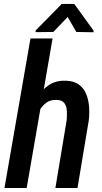

<svg xmlns="http://www.w3.org/2000/svg" viewBox="-20 -943 513 963"><path d="M243.7 -750 113.8 0H2.4L132.8 -750ZM145 -282.2H112.8Q117.2 -322.8 130.1 -367.9Q143.1 -413.1 166 -452.4Q189 -491.7 224.6 -515.9Q260.3 -540 310.5 -538.1Q351.1 -537.1 375.7 -518.8Q400.4 -500.5 412.4 -471.2Q424.3 -441.9 426.8 -407.5Q429.2 -373 425.3 -339.4L368.7 0H257.8L314.5 -340.8Q316.4 -362.8 315.4 -386Q314.5 -409.2 303.2 -425.3Q292 -441.4 263.7 -441.9Q233.4 -443.4 211.9 -427.5Q190.4 -411.6 177 -386.7Q163.6 -361.8 155.8 -334Q147.9 -306.2 145 -282.2ZM352.5 -923.3 449.2 -789.6V-781.2L362.8 -782.7L319.3 -857.9L247.6 -782.7L158.7 -781.7V-790L289.6 -923.3Z"/></svg>

Font: Roboto Condensed Medium
Style: Italic
Weight: 500
Italic angle: -12°
Designer: Christian Robertson
Foundry: Google
Version: Version 3.0; 2020